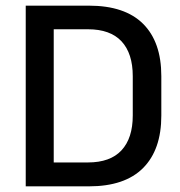

<svg xmlns="http://www.w3.org/2000/svg" viewBox="-20 -659 638 679"><path d="M139.5 0V-84.5H291Q370 -84.5 409.8 -127.5Q449.5 -170.5 449.5 -250.5V-389.5Q449.5 -470 409.8 -512.8Q370 -555.5 291 -555.5H139V-639H294.5Q421.5 -639 486 -574.8Q550.5 -510.5 550.5 -390V-250Q550.5 -129.5 486 -64.8Q421.5 0 294.5 0ZM71 0V-639H170V0Z"/></svg>

Font: Anek Telugu Medium Medium
Style: Regular
Weight: 500
Version: Version 1.003